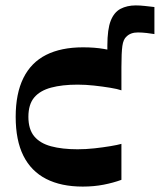

<svg xmlns="http://www.w3.org/2000/svg" viewBox="-20 -679 591 710"><path d="M429 -431 377 -445Q377 -459 377 -474.5Q377 -490 377 -510Q377 -571 389.5 -602.5Q402 -634 426 -646.5Q450 -659 482 -659Q498 -659 515.5 -657Q533 -655 551 -653V-553Q533 -556 522.5 -557Q512 -558 505.5 -558.5Q499 -559 490 -559Q463 -559 448 -544Q436 -534 432.5 -509Q429 -484 429 -431ZM286 11Q206 11 150.5 -17.5Q95 -46 66.5 -103Q38 -160 38 -247Q38 -333 66.5 -390.5Q95 -448 150.5 -476Q206 -504 287 -504Q330 -504 364.5 -498Q399 -492 429 -482V-345Q415 -350 387.5 -354.5Q360 -359 328.5 -362.5Q297 -366 267 -366Q210 -366 169 -355Q128 -344 106.5 -318.5Q85 -293 85 -247Q85 -201 106.5 -175Q128 -149 169 -138Q210 -127 267 -127Q298 -127 329.5 -130.5Q361 -134 388 -138.5Q415 -143 429 -147V-14Q399 -3 363 4Q327 11 286 11Z"/></svg>

Font: Ojuju
Style: Bold
Weight: 700
Designer: Chisaokwu Joboson, Mirko Velimirovic
Foundry: Udi Foundry
Version: Version 1.000